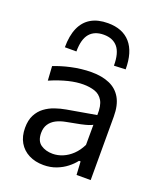

<svg xmlns="http://www.w3.org/2000/svg" viewBox="-143 -856 803 958"><g transform="rotate(20 259.0 -377.0)"><path d="M202.1 10.2Q157.6 10.2 124 -7.1Q90.4 -24.3 71.6 -56.4Q52.9 -88.6 52.9 -133.6Q52.9 -174.1 67.3 -201.8Q81.8 -229.6 105.4 -247.1Q129 -264.6 157.5 -274.4Q186 -284.2 214.4 -289.1L370.1 -316.2Q372 -366.4 356.6 -392.2Q341.3 -418.1 314 -427.1Q286.7 -436.1 252.9 -436.1Q235.9 -436.1 216.3 -433.7Q196.8 -431.2 175.2 -426Q153.7 -420.7 129.7 -412.7Q105.6 -404.6 79.2 -393.1L74.4 -468.6Q92.7 -476 115.4 -483Q138 -490 163.7 -495.6Q189.4 -501.3 216.6 -504.4Q243.7 -507.6 270.8 -507.6Q326.5 -507.6 366.6 -490.1Q406.8 -472.7 428.4 -435Q449.9 -397.3 449.9 -337.2Q449.9 -313.8 449.9 -278.3Q449.9 -242.8 449.9 -211V-146.6Q449.9 -112.7 449.9 -77.2Q449.9 -41.8 449.9 0H374.9L370.7 -70.4H362.3Q347.1 -50.3 323.6 -31.9Q300.2 -13.4 269.4 -1.6Q238.6 10.2 202.1 10.2ZM226 -58.3Q252.5 -58.3 279.1 -69.3Q305.6 -80.3 328.7 -102.2Q351.8 -124.2 367.9 -157.1L368.3 -263.9Q360.3 -259.4 347.1 -254.9Q334 -250.5 307.9 -244.8Q281.7 -239.1 234.8 -230.7Q206.3 -225.5 184.3 -214.2Q162.4 -202.8 149.7 -183.8Q137 -164.7 137 -137Q137 -94 162.9 -76.1Q188.7 -58.3 226 -58.3ZM363.7 -576.1Q363.7 -643.1 338.2 -673.6Q312.7 -704.1 264.1 -704.1Q215 -704.1 189.3 -673.9Q163.5 -643.6 163.5 -578.8H102.2Q102.2 -640.2 120.5 -681.8Q138.8 -723.5 174.9 -744.5Q211 -765.5 264.1 -765.5Q342.3 -765.5 383.6 -718.2Q425 -671 425 -578.8Z"/></g></svg>

Font: Commissioner Thin
Style: Regular
Weight: 100
Designer: Kostas Bartsokas
Foundry: Kostas Bartsokas
Version: Version 1.001;gftools[0.9.23]